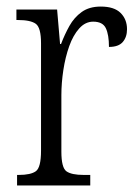

<svg xmlns="http://www.w3.org/2000/svg" viewBox="-20 -565 420 585"><path d="M32 0V-32H37Q74 -32 89.5 -43.5Q105 -55 105 -106V-433Q105 -481 89 -492.5Q73 -504 35 -504H30V-536H154L163 -431H166Q177 -460 191.5 -486Q206 -512 229 -528.5Q252 -545 287 -545Q328 -545 347.5 -525.5Q367 -506 367 -476Q367 -452 354 -437Q341 -422 312 -422Q312 -459 302.5 -479Q293 -499 264 -499Q240 -499 221.5 -478.5Q203 -458 191 -424.5Q179 -391 173 -351.5Q167 -312 167 -275V-103Q167 -54 182.5 -43Q198 -32 235 -32H255V0Z"/></svg>

Font: Noto Serif Condensed Light
Style: Regular
Weight: 300
Width: 3
Designer: Monotype Design Team
Foundry: Monotype Imaging Inc.
Version: Version 2.013